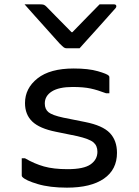

<svg xmlns="http://www.w3.org/2000/svg" viewBox="-20 -855 640 883"><path d="M346 -633H286Q279 -633 273.5 -637Q268 -641 254 -655Q246 -664 227.5 -684.5Q209 -705 185 -732Q161 -759 136.5 -786Q112 -813 93 -835H165Q176 -835 181.5 -833Q187 -831 194 -824Q205 -812 235 -782Q265 -752 309 -707H313Q355 -750 384.5 -780.5Q414 -811 438 -835H504Q515 -835 515 -826Q515 -822 511.5 -817.5Q508 -813 494 -798Q482 -785 462 -762Q442 -739 419 -714Q396 -689 376.5 -667Q357 -645 346 -633ZM291 -77Q365 -77 396.5 -99Q428 -121 428 -157Q428 -185 409.5 -200.5Q391 -216 335 -229L237 -249Q162 -264 128.5 -296Q95 -328 95 -381Q95 -449 152.5 -494.5Q210 -540 319 -540Q387 -540 430 -527.5Q473 -515 480 -507Q483 -505 483 -499V-426H468Q429 -441 396.5 -448Q364 -455 314 -455Q251 -455 218.5 -434.5Q186 -414 186 -379Q186 -353 203 -339Q220 -325 271 -314L371 -294Q452 -278 485 -243.5Q518 -209 518 -152Q518 -75 458 -33.5Q398 8 288 8Q209 8 153.5 -8.5Q98 -25 83 -41Q80 -44 80 -48V-127H95Q138 -102 182 -89.5Q226 -77 291 -77Z"/></svg>

Font: Recursive Mn Lnr St
Style: Regular
Weight: 400
Monospace: yes
Version: Version 1.079;hotconv 1.0.112;makeotfexe 2.5.65598; ttfautoh